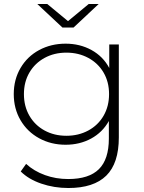

<svg xmlns="http://www.w3.org/2000/svg" viewBox="-20 -745 722 963"><path d="M84 115 111 77Q150 113 205 133Q260 153 322 153Q426 153 476 103.5Q526 54 526 -50V-138Q494 -81 437 -50Q380 -19 309 -19Q236 -19 176.5 -51.5Q117 -84 83 -142Q49 -200 49 -273Q49 -346 83 -404Q117 -462 176.5 -494Q236 -526 309 -526Q381 -526 439 -494Q497 -462 528 -404V-522H576V-56Q576 74 513 136Q450 198 323 198Q251 198 187 176Q123 154 84 115ZM527 -273Q527 -334 499.5 -381Q472 -428 423 -454.5Q374 -481 313 -481Q252 -481 203.5 -454.5Q155 -428 127.5 -381Q100 -334 100 -273Q100 -212 127.5 -164.5Q155 -117 203.5 -90.5Q252 -64 313 -64Q374 -64 423 -90.5Q472 -117 499.5 -164.5Q527 -212 527 -273ZM167 -725H217L321 -639L425 -725H475L349 -607H293Z"/></svg>

Font: Goldbeck Next Light
Style: Regular
Weight: 300
Designer: Julieta Ulanovsky
Foundry: Julieta Ulanovsky
Version: Version 7.200